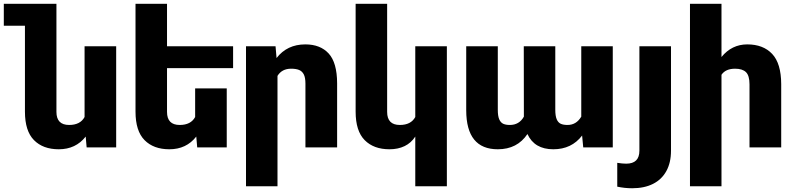

<svg xmlns="http://www.w3.org/2000/svg" viewBox="-59 -770 4149 1003"><path d="M547.9 -528.3V0H393.6L388.7 -56.6Q336.9 9.8 248 9.8Q165.5 9.8 118.4 -38.1Q71.3 -85.9 71.3 -186.5V-635.7H-39.1V-750H235.8V-185.5Q235.8 -117.2 302.2 -117.2Q360.4 -117.2 382.8 -158.7V-528.3Z M813.5 -414.1V-185.5Q813.5 -117.2 879.9 -117.2Q938 -117.2 960.4 -158.7V-308.1H1125.5V0H971.2L966.3 -56.6Q914.6 9.8 825.7 9.8Q743.2 9.8 696 -38.1Q648.9 -85.9 648.9 -186.5V-750H813.5V-528.3H1158.7V-414.1Z M1390.6 -373.5V203.1H1226.1V-528.3H1380.4L1385.7 -466.8Q1440.9 -538.1 1536.1 -538.1Q1614.3 -538.1 1658 -490.5Q1701.7 -442.9 1702.1 -335V0H1536.6V-333Q1536.6 -364.3 1528.1 -381.1Q1519.5 -397.9 1503.4 -404.5Q1487.3 -411.1 1461.9 -411.1Q1413.6 -411.1 1390.6 -373.5Z M2110.4 203.1V-56.6Q2088.9 -23.4 2054.7 -6.8Q2020.5 9.8 1975.6 9.8Q1893.1 9.8 1845.9 -38.1Q1798.8 -85.9 1798.8 -186.5V-750H1963.4V-185.5Q1963.4 -117.2 2029.8 -117.2Q2087.9 -117.2 2110.4 -158.7V-528.3H2275.4V203.1Z M2977.5 -160.6V-528.3H3142.1V0H2987.8L2981.9 -62Q2927.2 9.8 2831.5 9.8Q2732.9 9.8 2696.3 -69.8Q2643.1 9.8 2541.5 9.8Q2377 9.8 2376.5 -193.4V-528.3H2541.5V-195.8Q2541.5 -164.1 2548.8 -147Q2556.2 -129.9 2569.6 -123.5Q2583 -117.2 2604.5 -117.2Q2653.3 -117.2 2677.7 -160.6L2677.2 -528.3H2841.8V-196.8Q2841.8 -164.6 2849.1 -147.2Q2856.4 -129.9 2870.1 -123.5Q2883.8 -117.2 2905.8 -117.2Q2951.7 -117.2 2977.5 -160.6Z M3281.2 -528.3H3446.3V17.1Q3446.3 79.6 3421.9 123.8Q3397.5 168 3352.1 190.7Q3306.6 213.4 3243.7 213.4Q3204.1 213.4 3165.5 205.1V80.6Q3192.4 85 3212.4 85Q3281.2 85 3281.2 17.1Z M3710 -379.4V203.1H3545.4V-750H3710V-472.2Q3763.7 -538.1 3844.7 -538.1Q3927.7 -538.1 3974.6 -488.5Q4021.5 -439 4022 -330.6V0H3856.4V-329.1Q3856.4 -375 3837.9 -393.1Q3819.3 -411.1 3781.2 -411.1Q3731.4 -411.1 3710 -379.4Z"/></svg>

Font: Mardoto Black
Style: Regular
Weight: 900
Designer: Christian Robertson, Vahan Hovhannisyan
Foundry: Google
Version: Version 1.000